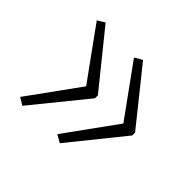

<svg xmlns="http://www.w3.org/2000/svg" viewBox="-101 -583 613 613"><g transform="rotate(45 205.5 -276.0)"><path d="M376 -269V-282L230 -464L204 -449L329 -276L204 -103L230 -88ZM208 -269V-282L61 -464L36 -449L161 -276L36 -103L61 -88Z"/></g></svg>

Font: Noto Sans Malayalam Condensed ExtraLight
Style: Regular
Weight: 200
Width: 3
Designer: Jelle Bosma - Monotype Design Team
Foundry: Monotype Imaging Inc.
Version: Version 2.104